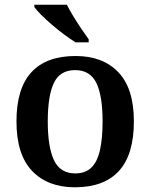

<svg xmlns="http://www.w3.org/2000/svg" viewBox="-20 -786 640 816"><path d="M298 10Q183 10 116.5 -59.5Q50 -129 50 -270Q50 -410 113.5 -479Q177 -548 301 -548Q417 -548 483 -479Q549 -410 549 -270Q549 -129 485.5 -59.5Q422 10 298 10ZM300 -49Q343 -49 368.5 -74Q394 -99 405 -148.5Q416 -198 416 -270Q416 -379 389.5 -433.5Q363 -488 299 -488Q235 -488 209 -433.5Q183 -379 183 -270Q183 -161 209.5 -105Q236 -49 300 -49ZM301 -606Q279 -620 252.5 -639.5Q226 -659 200.5 -681Q175 -703 155 -723Q135 -743 126 -756V-766H264Q275 -744 291.5 -717Q308 -690 325.5 -664Q343 -638 357 -619V-606Z"/></svg>

Font: Noto Serif Khmer SemiBold
Style: Regular
Weight: 600
Version: Version 2.003